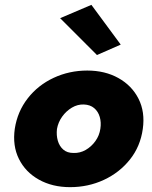

<svg xmlns="http://www.w3.org/2000/svg" viewBox="-20 -762 625 792"><path d="M41 -231Q31 -161 58 -106.5Q85 -52 140.5 -21Q196 10 269 10Q344 10 408.5 -20Q473 -50 516 -104Q559 -158 569 -230Q579 -300 551.5 -354.5Q524 -409 468.5 -440Q413 -471 340 -471Q266 -471 201.5 -441Q137 -411 94.5 -356.5Q52 -302 41 -231ZM215 -230Q220 -258 236.5 -281Q253 -304 276.5 -318Q300 -332 326 -331Q352 -330 368.5 -316Q385 -302 391.5 -279.5Q398 -257 394 -231Q390 -203 373.5 -180Q357 -157 333.5 -143.5Q310 -130 283 -131Q257 -131 241 -145Q225 -159 218.5 -181.5Q212 -204 215 -230ZM228 -687 380 -535 478 -578 357 -742Z"/></svg>

Font: Jost ExtraBold
Style: Italic
Weight: 800
Italic angle: -5°
Version: Version 3.710